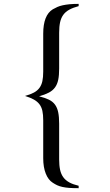

<svg xmlns="http://www.w3.org/2000/svg" viewBox="-20 -778 575 1000"><path d="M389.6 202.1Q361.3 202.1 341.3 200.7Q321.3 199.2 305.7 195.8Q290 192.4 278.3 187Q266.6 181.6 254.9 173.8Q231.4 159.2 218.3 126Q205.1 92.8 205.1 45.9V-151.4Q205.1 -180.7 200.7 -200.7Q196.3 -220.7 185.5 -234.9Q174.8 -249 156.7 -259.3Q138.7 -269.5 110.4 -278.3Q138.7 -286.1 156.7 -295.9Q174.8 -305.7 185.5 -320.3Q196.3 -335 200.7 -355.5Q205.1 -376 205.1 -405.3V-602.5Q205.1 -699.2 254.9 -729.5Q266.6 -736.3 278.8 -741.7Q291 -747.1 306.6 -750.5Q322.3 -753.9 342.3 -755.9Q362.3 -757.8 389.6 -757.8V-746.1Q360.4 -738.3 340.8 -727.5Q321.3 -716.8 309.6 -700.7Q297.9 -684.6 293 -662.1Q288.1 -639.6 288.1 -607.4V-420.9Q288.1 -385.7 283.2 -362.3Q278.3 -338.9 266.6 -322.8Q254.9 -306.6 234.9 -295.9Q214.8 -285.2 183.6 -276.4Q214.8 -268.6 234.9 -258.8Q254.9 -249 266.6 -232.9Q278.3 -216.8 283.2 -192.9Q288.1 -168.9 288.1 -133.8V52.7Q288.1 84 293 106.4Q297.9 128.9 309.6 145Q321.3 161.1 340.8 171.9Q360.4 182.6 389.6 189.5Z"/></svg>

Font: Jomolhari
Style: Regular
Weight: 400
Designer: Christopher J. Fynn
Foundry: Christopher  J.  Fynn (Karma Drubgy¸ Tenzin).
Version: Version alpha 0.003c 2006